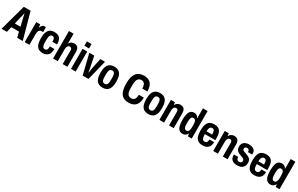

<svg xmlns="http://www.w3.org/2000/svg" viewBox="282 -2544 6803 4376"><g transform="rotate(30 3683.5 -356.0)"><path d="M2 0 192 -687H370L560 0H415L378 -143H178L142 0ZM204 -256H353L307 -448Q305 -456 301.5 -469.5Q298 -483 294.5 -499Q291 -515 288 -531Q285 -547 282 -560H275Q272 -544 267.5 -522.5Q263 -501 258.5 -481Q254 -461 250 -448Z M612 0V-527H715L723 -452H728Q738 -479 751.5 -498Q765 -517 783 -528Q801 -539 824 -539Q835 -539 844.5 -537Q854 -535 861 -532V-408H820Q799 -408 782.5 -399.5Q766 -391 755.5 -374.5Q745 -358 740 -332.5Q735 -307 735 -272V0Z M1086 12Q1017 12 973 -17.5Q929 -47 907.5 -108Q886 -169 886 -263Q886 -360 908.5 -421Q931 -482 975.5 -510.5Q1020 -539 1087 -539Q1135 -539 1170.5 -526.5Q1206 -514 1229.5 -488Q1253 -462 1264.5 -421.5Q1276 -381 1276 -323H1154Q1154 -365 1147.5 -390.5Q1141 -416 1127 -427.5Q1113 -439 1087 -439Q1063 -439 1046 -425Q1029 -411 1021 -379Q1013 -347 1013 -292V-233Q1013 -191 1019.5 -158Q1026 -125 1042.5 -106.5Q1059 -88 1088 -88Q1113 -88 1128 -99Q1143 -110 1150 -135.5Q1157 -161 1157 -203H1276Q1276 -152 1264.5 -112Q1253 -72 1229.5 -44.5Q1206 -17 1170 -2.5Q1134 12 1086 12Z M1358 0V-724H1481V-471H1486Q1499 -494 1517 -508.5Q1535 -523 1558 -531Q1581 -539 1608 -539Q1650 -539 1678 -523Q1706 -507 1720.5 -473Q1735 -439 1735 -386V0H1611V-356Q1611 -374 1608 -387Q1605 -400 1598 -409Q1591 -418 1580.5 -422.5Q1570 -427 1555 -427Q1533 -427 1516 -413Q1499 -399 1490 -372Q1481 -345 1481 -307V0Z M1830 -609V-724H1953V-609ZM1830 0V-527H1953V0Z M2137 0 2008 -527H2138L2190 -267Q2194 -254 2198 -229.5Q2202 -205 2206.5 -178.5Q2211 -152 2214 -130H2221Q2224 -141 2227 -166Q2230 -191 2234.5 -219.5Q2239 -248 2243 -268L2297 -527H2420L2290 0Z M2663 12Q2594 12 2548 -16.5Q2502 -45 2478.5 -106Q2455 -167 2455 -263Q2455 -360 2478.5 -420.5Q2502 -481 2548 -510Q2594 -539 2663 -539Q2732 -539 2778 -510Q2824 -481 2847.5 -420.5Q2871 -360 2871 -263Q2871 -167 2847.5 -106Q2824 -45 2778 -16.5Q2732 12 2663 12ZM2663 -88Q2692 -88 2710 -102.5Q2728 -117 2736 -149.5Q2744 -182 2744 -234V-292Q2744 -345 2736 -377Q2728 -409 2710 -424Q2692 -439 2663 -439Q2634 -439 2616 -424Q2598 -409 2590 -377Q2582 -345 2582 -292V-234Q2582 -182 2590 -149.5Q2598 -117 2616 -102.5Q2634 -88 2663 -88Z M3347 12Q3257 12 3199 -26Q3141 -64 3113.5 -143Q3086 -222 3086 -344Q3086 -526 3153 -612.5Q3220 -699 3357 -699Q3431 -699 3484 -670.5Q3537 -642 3566 -581Q3595 -520 3595 -423H3461Q3461 -474 3449.5 -510Q3438 -546 3414 -564.5Q3390 -583 3352 -583Q3309 -583 3280.5 -561Q3252 -539 3239 -494Q3226 -449 3226 -379V-306Q3226 -237 3239 -192Q3252 -147 3279.5 -125.5Q3307 -104 3350 -104Q3389 -104 3414 -121.5Q3439 -139 3451.5 -174.5Q3464 -210 3464 -262H3595Q3595 -166 3565 -105.5Q3535 -45 3479.5 -16.5Q3424 12 3347 12Z M3867 12Q3798 12 3752 -16.5Q3706 -45 3682.5 -106Q3659 -167 3659 -263Q3659 -360 3682.5 -420.5Q3706 -481 3752 -510Q3798 -539 3867 -539Q3936 -539 3982 -510Q4028 -481 4051.5 -420.5Q4075 -360 4075 -263Q4075 -167 4051.5 -106Q4028 -45 3982 -16.5Q3936 12 3867 12ZM3867 -88Q3896 -88 3914 -102.5Q3932 -117 3940 -149.5Q3948 -182 3948 -234V-292Q3948 -345 3940 -377Q3932 -409 3914 -424Q3896 -439 3867 -439Q3838 -439 3820 -424Q3802 -409 3794 -377Q3786 -345 3786 -292V-234Q3786 -182 3794 -149.5Q3802 -117 3820 -102.5Q3838 -88 3867 -88Z M4156 0V-527H4260L4269 -460H4274Q4288 -486 4307 -503.5Q4326 -521 4350.5 -530Q4375 -539 4404 -539Q4447 -539 4475.5 -523Q4504 -507 4518.5 -473Q4533 -439 4533 -386V0H4409V-356Q4409 -374 4406 -387Q4403 -400 4396 -409Q4389 -418 4378.5 -422.5Q4368 -427 4353 -427Q4331 -427 4314 -413Q4297 -399 4288 -372Q4279 -345 4279 -307V0Z M4768 12Q4716 12 4680.5 -17.5Q4645 -47 4627.5 -108.5Q4610 -170 4610 -267Q4610 -362 4627 -422Q4644 -482 4678.5 -510.5Q4713 -539 4763 -539Q4792 -539 4813.5 -530.5Q4835 -522 4851.5 -506Q4868 -490 4878 -468H4884V-724H5007V0H4906L4897 -66H4892Q4876 -32 4845 -10Q4814 12 4768 12ZM4810 -95Q4837 -95 4853 -111.5Q4869 -128 4876.5 -159.5Q4884 -191 4884 -236V-285Q4884 -321 4879.5 -347.5Q4875 -374 4866 -391.5Q4857 -409 4843 -418Q4829 -427 4809 -427Q4784 -427 4768 -412.5Q4752 -398 4744.5 -367Q4737 -336 4737 -286V-236Q4737 -187 4744 -156Q4751 -125 4767.5 -110Q4784 -95 4810 -95Z M5294 12Q5223 12 5177.5 -16Q5132 -44 5110 -105Q5088 -166 5088 -263Q5088 -363 5111 -423.5Q5134 -484 5180.5 -511.5Q5227 -539 5297 -539Q5362 -539 5405.5 -514Q5449 -489 5470.5 -431.5Q5492 -374 5492 -276V-238H5215Q5216 -186 5223 -152Q5230 -118 5247 -101.5Q5264 -85 5295 -85Q5312 -85 5325.5 -90.5Q5339 -96 5348.5 -108Q5358 -120 5363 -139.5Q5368 -159 5368 -185H5490Q5490 -135 5477 -98Q5464 -61 5438.5 -36.5Q5413 -12 5377 0Q5341 12 5294 12ZM5216 -311H5364Q5364 -347 5360 -371.5Q5356 -396 5348.5 -412Q5341 -428 5327.5 -435Q5314 -442 5295 -442Q5267 -442 5250 -427Q5233 -412 5225 -383.5Q5217 -355 5216 -311Z M5573 0V-527H5677L5686 -460H5691Q5705 -486 5724 -503.5Q5743 -521 5767.5 -530Q5792 -539 5821 -539Q5864 -539 5892.5 -523Q5921 -507 5935.5 -473Q5950 -439 5950 -386V0H5826V-356Q5826 -374 5823 -387Q5820 -400 5813 -409Q5806 -418 5795.5 -422.5Q5785 -427 5770 -427Q5748 -427 5731 -413Q5714 -399 5705 -372Q5696 -345 5696 -307V0Z M6206 12Q6156 12 6121.5 0.5Q6087 -11 6065 -32Q6043 -53 6032.5 -81.5Q6022 -110 6022 -144Q6022 -149 6022.5 -155.5Q6023 -162 6024 -167H6137Q6136 -162 6136 -157.5Q6136 -153 6136 -148Q6137 -127 6145 -112Q6153 -97 6169 -88.5Q6185 -80 6206 -80Q6226 -80 6241 -86.5Q6256 -93 6264.5 -106.5Q6273 -120 6273 -141Q6273 -166 6258.5 -180Q6244 -194 6221 -203.5Q6198 -213 6171 -223Q6146 -231 6121.5 -242.5Q6097 -254 6076.5 -271.5Q6056 -289 6043.5 -316Q6031 -343 6031 -384Q6031 -424 6044.5 -453Q6058 -482 6083 -501Q6108 -520 6141 -529.5Q6174 -539 6212 -539Q6250 -539 6281 -530Q6312 -521 6335 -503.5Q6358 -486 6370.5 -460.5Q6383 -435 6383 -403Q6383 -396 6382.5 -387.5Q6382 -379 6381 -373H6269V-391Q6269 -410 6261.5 -422Q6254 -434 6240.5 -440.5Q6227 -447 6208 -447Q6194 -447 6183 -443Q6172 -439 6164 -432Q6156 -425 6152 -416Q6148 -407 6148 -394Q6148 -374 6160.5 -361Q6173 -348 6194 -340Q6215 -332 6240 -323Q6266 -314 6293.5 -303Q6321 -292 6344 -275Q6367 -258 6381.5 -231Q6396 -204 6396 -160Q6396 -114 6381.5 -81.5Q6367 -49 6341.5 -28Q6316 -7 6281.5 2.5Q6247 12 6206 12Z M6660 12Q6589 12 6543.5 -16Q6498 -44 6476 -105Q6454 -166 6454 -263Q6454 -363 6477 -423.5Q6500 -484 6546.5 -511.5Q6593 -539 6663 -539Q6728 -539 6771.5 -514Q6815 -489 6836.5 -431.5Q6858 -374 6858 -276V-238H6581Q6582 -186 6589 -152Q6596 -118 6613 -101.5Q6630 -85 6661 -85Q6678 -85 6691.5 -90.5Q6705 -96 6714.5 -108Q6724 -120 6729 -139.5Q6734 -159 6734 -185H6856Q6856 -135 6843 -98Q6830 -61 6804.5 -36.5Q6779 -12 6743 0Q6707 12 6660 12ZM6582 -311H6730Q6730 -347 6726 -371.5Q6722 -396 6714.5 -412Q6707 -428 6693.5 -435Q6680 -442 6661 -442Q6633 -442 6616 -427Q6599 -412 6591 -383.5Q6583 -355 6582 -311Z M7078 12Q7026 12 6990.5 -17.5Q6955 -47 6937.5 -108.5Q6920 -170 6920 -267Q6920 -362 6937 -422Q6954 -482 6988.5 -510.5Q7023 -539 7073 -539Q7102 -539 7123.5 -530.5Q7145 -522 7161.5 -506Q7178 -490 7188 -468H7194V-724H7317V0H7216L7207 -66H7202Q7186 -32 7155 -10Q7124 12 7078 12ZM7120 -95Q7147 -95 7163 -111.5Q7179 -128 7186.5 -159.5Q7194 -191 7194 -236V-285Q7194 -321 7189.5 -347.5Q7185 -374 7176 -391.5Q7167 -409 7153 -418Q7139 -427 7119 -427Q7094 -427 7078 -412.5Q7062 -398 7054.5 -367Q7047 -336 7047 -286V-236Q7047 -187 7054 -156Q7061 -125 7077.5 -110Q7094 -95 7120 -95Z"/></g></svg>

Font: Archivo Condensed
Style: Bold
Weight: 700
Width: 3
Designer: Hector Gatti
Foundry: Omnibus-Type
Version: Version 2.001